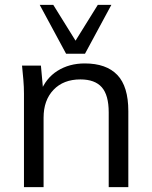

<svg xmlns="http://www.w3.org/2000/svg" viewBox="-20 -773 626 793"><path d="M79 0V-386Q79 -414 76.5 -443.5Q74 -473 71 -502H149L159 -392H147Q169 -450 217.5 -480.5Q266 -511 330 -511Q419 -511 464.5 -463.5Q510 -416 510 -314V0H429V-309Q429 -380 400.5 -412.5Q372 -445 312 -445Q242 -445 201 -402Q160 -359 160 -287V0ZM253 -551 144 -753H200L292 -605L384 -753H440L331 -551Z"/></svg>

Font: Mulish ExtraLight
Style: Regular
Weight: 400
Version: Version 3.603